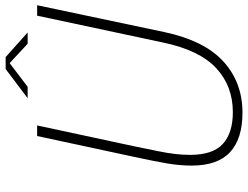

<svg xmlns="http://www.w3.org/2000/svg" viewBox="-122 -770 901 698"><g transform="rotate(-90 329.0 -421.5)"><path d="M561 -275.5Q530 -129.5 453.8 -60.2Q377.5 9 268 9Q173 9 124.2 -36.2Q75.5 -81.5 75.5 -176Q75.5 -218 83.2 -264Q91 -310 107 -384L183 -737.5H221.5L146 -386Q135.5 -334.5 128.2 -299.2Q121 -264 117.8 -236.5Q114.5 -209 114.5 -181Q114.5 -99 154.2 -62.5Q194 -26 269.5 -26Q364.5 -26 429.8 -86.5Q495 -147 523 -280L620.5 -737.5H658.5ZM320.5 -772 426.5 -852H470L559.5 -772H518.5L441.5 -843.5H456L362 -772Z"/></g></svg>

Font: Epilogue ExtraLight
Style: Italic
Weight: 250
Italic angle: -12°
Designer: Tyler Finck
Foundry: Etcetera Type Co
Version: Version 2.112